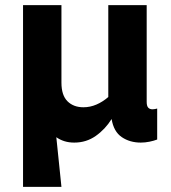

<svg xmlns="http://www.w3.org/2000/svg" viewBox="-20 -545 668 750"><path d="M70 185V-525H220V-222Q220 -173 243.5 -149.5Q267 -126 306 -126Q332 -126 356.5 -136.5Q381 -147 403 -166V-525H553V-147Q553 -131 559 -124.5Q565 -118 576 -118Q581 -118 585.5 -119Q590 -120 594 -121V0Q581 5 564 8.5Q547 12 530 12Q487 12 455.5 -9.5Q424 -31 416 -80Q391 -40 354 -14Q317 12 270 12Q249 12 231.5 6.5Q214 1 200 -9L220 185Z"/></svg>

Font: Radio Canada
Style: Regular
Weight: 400
Designer: Charles Daoud, Etienne Aubert Bonn, Alexandre Saumier Demers, Jacques Le Bailly
Foundry: Radio-Canada
Version: Version 2.104;gftools[0.9.28.dev5+ged2979d]